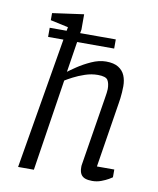

<svg xmlns="http://www.w3.org/2000/svg" viewBox="-80 -760 681 827"><g transform="rotate(10 260.5 -346.5)"><path d="M379 4Q361 4 348.5 -0.5Q336 -5 329.5 -16Q323 -27 323 -46Q323 -49 323 -52Q323 -55 324 -59L372 -357Q374 -367 375.5 -380Q377 -393 377 -397Q377 -422 368.5 -436Q360 -450 325 -450Q297 -450 269 -440.5Q241 -431 219 -419.5Q197 -408 186 -401L124 0H55L152 -574H85V-614H159L162 -630L84 -647V-678L221 -697V-630L218 -614H374V-574H212L191 -440Q201 -448 227 -465.5Q253 -483 286 -498Q319 -513 350 -513Q384 -513 404 -500.5Q424 -488 432.5 -467.5Q441 -447 441 -421Q441 -408 440 -394Q439 -380 437.5 -367.5Q436 -355 434 -344L389 -61H465V-27Q463 -25 450 -17.5Q437 -10 418.5 -3Q400 4 379 4Z"/></g></svg>

Font: Faustina Light
Style: Italic
Weight: 300
Italic angle: -8°
Designer: Alfonso Garcia
Foundry: http://www.omnibus-type.com
Version: Version 1.200